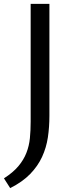

<svg xmlns="http://www.w3.org/2000/svg" viewBox="-51 -735 378 980"><path d="M-30.8 175.3Q15.6 145.5 42.7 113.3Q69.8 81.1 83.7 45.4Q97.7 9.8 101.6 -29.8Q105.5 -69.3 105.5 -113.3V-715.3H201.2V-144Q201.2 -86.9 193.4 -34.2Q185.5 18.6 163.8 65.7Q142.1 112.8 103 153.1Q64 193.4 1 225.1Z"/></svg>

Font: Proza Libre
Style: Regular
Weight: 400
Designer: Jasper de Waard
Foundry: Jasper de Waard
Version: Version 1.001; ttfautohint (v1.4.1.8-43bc)